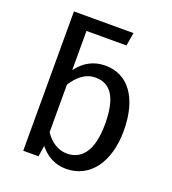

<svg xmlns="http://www.w3.org/2000/svg" viewBox="-136 -842 859 957"><g transform="rotate(20 293.0 -363.5)"><path d="M92 -739V0H173L182 -58C218 -14 264 12 322 12C450 12 529 -99 529 -264C529 -440 452 -539 333 -539C269 -539 220 -510 184 -461V-669H396L408 -739ZM184 -384C211 -426 249 -466 307 -466C381 -466 430 -414 430 -264C430 -120 377 -61 300 -61C253 -61 211 -90 184 -132Z"/></g></svg>

Font: FiraGO Unicode
Style: Regular
Weight: 400
Designer: bBox Type
Foundry: bBox Type GmbH
Version: Version 1.001;PS 001.001;hotconv 1.0.88;makeotf.lib2.5.64775